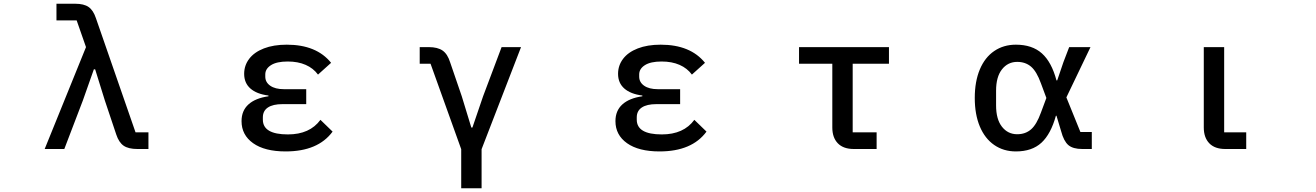

<svg xmlns="http://www.w3.org/2000/svg" viewBox="-20 -797 7040 1027"><path d="M219 0 440 -545 390 -688H282V-777H382Q429 -777 454 -759.5Q479 -742 493 -700L705 -89H774V0H715Q667 0 641.5 -17.5Q616 -35 602 -77L541 -259L489 -426H482L423 -259L324 0Z M1272 -149Q1272 -205 1309 -238.5Q1346 -272 1416 -282V-286Q1353 -294 1319.5 -323.5Q1286 -353 1286 -402Q1286 -447 1313 -482.5Q1340 -518 1391.5 -538Q1443 -558 1514 -558Q1673 -558 1751 -461L1681 -398Q1656 -432 1615 -450Q1574 -468 1519 -468Q1460 -468 1429.5 -448.5Q1399 -429 1399 -399V-387Q1399 -357 1425.5 -338.5Q1452 -320 1498 -320H1618V-240H1491Q1440 -240 1413 -222Q1386 -204 1386 -169V-157Q1386 -78 1520 -78Q1637 -78 1694 -156L1759 -93Q1681 13 1508 13Q1396 13 1334 -31Q1272 -75 1272 -149Z M2447 210V1L2283 -456H2225V-545H2273Q2321 -545 2347.5 -526.5Q2374 -508 2388 -463L2450 -282L2501 -115H2507L2564 -282L2663 -545H2767L2556 1V210Z M3272 -149Q3272 -205 3309 -238.5Q3346 -272 3416 -282V-286Q3353 -294 3319.5 -323.5Q3286 -353 3286 -402Q3286 -447 3313 -482.5Q3340 -518 3391.5 -538Q3443 -558 3514 -558Q3673 -558 3751 -461L3681 -398Q3656 -432 3615 -450Q3574 -468 3519 -468Q3460 -468 3429.5 -448.5Q3399 -429 3399 -399V-387Q3399 -357 3425.5 -338.5Q3452 -320 3498 -320H3618V-240H3491Q3440 -240 3413 -222Q3386 -204 3386 -169V-157Q3386 -78 3520 -78Q3637 -78 3694 -156L3759 -93Q3681 13 3508 13Q3396 13 3334 -31Q3272 -75 3272 -149Z M4547 0Q4491 0 4461.5 -30.5Q4432 -61 4432 -115V-456H4254V-545H4735V-456H4541V-89H4669V0Z M5194 -273Q5194 -361 5221 -425.5Q5248 -490 5298 -524Q5348 -558 5414 -558Q5501 -558 5553 -511.5Q5605 -465 5631 -367H5635L5668 -464L5699 -545H5813L5684 -276L5759 -91H5820V0H5769Q5719 0 5694.5 -21Q5670 -42 5656 -95L5631 -178H5628Q5601 -80 5550.5 -33.5Q5500 13 5414 13Q5348 13 5298 -21.5Q5248 -56 5221 -120.5Q5194 -185 5194 -273ZM5548 -195 5577 -273 5548 -351Q5525 -415 5495 -440.5Q5465 -466 5421 -466Q5371 -466 5339.5 -426Q5308 -386 5308 -312V-233Q5308 -159 5339.5 -119Q5371 -79 5421 -79Q5465 -79 5495 -105Q5525 -131 5548 -195Z M6534 0Q6478 0 6448.5 -30.5Q6419 -61 6419 -115V-545H6528V-89H6646V0Z"/></svg>

Font: IBM Plex Sans JP Medium
Style: Regular
Weight: 500
Designer: Mike Abbink; Paul van der Laan; Pieter van Rosmalen; Wujin Sim; Yejin Wi; Jinhee Kim; Boomi Park; Yona Kim; Kichan Ma
Foundry: Sandoll Inc.
Version: Version 1.001